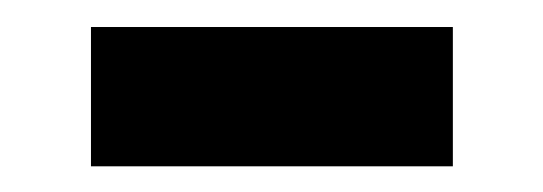

<svg xmlns="http://www.w3.org/2000/svg" viewBox="-20 -359 410 145"><path d="M48.7 -233.4H322V-338.6H48.7Z"/></svg>

Font: Source Han Sans JP VF
Style: Regular
Weight: 250
Designer: Ryoko NISHIZUKA 西塚涼子 (kana, bopomofo & ideographs); Paul D. Hunt (Latin, Greek & Cyrillic); Sandoll Communications 산돌커뮤니
Foundry: Adobe
Version: Version 2.004;hotconv 1.0.118;makeotfexe 2.5.65603